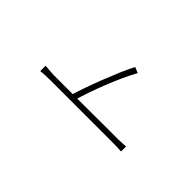

<svg xmlns="http://www.w3.org/2000/svg" viewBox="-158 -1028 1316 1316"><g transform="rotate(-45 500.0 -370.5)"><path d="M355 -83Q355 -93 355 -133.5Q355 -174 355 -233.5Q355 -293 355 -359.5Q355 -426 355 -489Q355 -552 355 -600Q355 -648 355 -669Q355 -686 354 -713Q353 -740 350 -761H402Q400 -741 398 -713Q396 -685 396 -669Q396 -621 396 -561Q396 -501 396 -437.5Q396 -374 396.5 -313.5Q397 -253 397 -203.5Q397 -154 397 -121.5Q397 -89 397 -83Q397 -65 397 -46.5Q397 -28 398.5 -11Q400 6 401 20H352Q354 0 354.5 -28Q355 -56 355 -83ZM388 -495Q437 -480 495 -459.5Q553 -439 613 -415.5Q673 -392 729 -368Q785 -344 830 -321L813 -279Q770 -303 714 -328.5Q658 -354 598.5 -377.5Q539 -401 484 -420Q429 -439 388 -451Z"/></g></svg>

Font: Noto Sans KR ExtraLight
Style: Regular
Weight: 250
Designer: Ryoko NISHIZUKA  (kana, bopomofo & ideographs); Paul D. Hunt (Latin, Greek & Cyrillic); Sandoll Communications , Soo-you
Foundry: Adobe
Version: Version 2.004-H2;hotconv 1.0.118;makeotfexe 2.5.65603